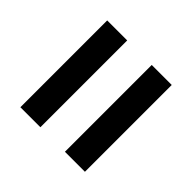

<svg xmlns="http://www.w3.org/2000/svg" viewBox="-59 -696 631 631"><g transform="rotate(-45 256.5 -380.0)"><path d="M55 -437V-530H458.5V-437ZM55 -230V-323H458.5V-230Z"/></g></svg>

Font: Encode Sans Condensed SemiBold
Style: Regular
Weight: 600
Width: 3
Designer: Multiple Designers
Foundry: Impallari Type
Version: Version 3.000; ttfautohint (v1.8.3) -l 8 -r 50 -G 200 -x 14 